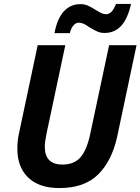

<svg xmlns="http://www.w3.org/2000/svg" viewBox="-20 -943 712 973"><path d="M68 -188Q68 -231 76 -266L171 -714H311L216 -267Q207 -222 207 -200Q207 -109 296 -109Q356 -109 388 -146Q420 -183 437 -263L533 -714H672L574 -251Q547 -128 477.5 -59Q408 10 281 10Q178 10 123 -43Q68 -96 68 -188ZM387 -922Q408 -922 425.5 -914.5Q443 -907 466 -892Q484 -881 495 -876Q506 -871 517 -871Q533 -871 545 -883.5Q557 -896 568 -923H644Q627 -847 593.5 -811.5Q560 -776 510 -776Q489 -776 472.5 -783.5Q456 -791 433 -805Q416 -817 404 -822.5Q392 -828 379 -828Q364 -828 352 -814Q340 -800 334 -775H256Q270 -849 303.5 -885.5Q337 -922 387 -922Z"/></svg>

Font: Noto Sans Display
Style: Bold Italic
Weight: 700
Italic angle: -12°
Designer: Monotype Design team
Foundry: Monotype Imaging Inc.
Version: Version 1.000